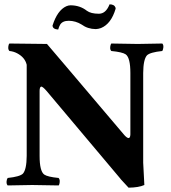

<svg xmlns="http://www.w3.org/2000/svg" viewBox="-20 -846 780 878"><path d="M640.1 0Q614.3 11.7 567.9 12.2Q567.9 12.2 533.2 -25.4Q530.3 -29.3 527.8 -32.2L192.9 -430.2Q176.3 -449.2 168.9 -450.2Q161.1 -448.7 161.1 -430.2V-132.8Q161.1 -63.5 182.1 -47.9Q197.3 -37.1 248 -32.2Q256.3 -23.9 251.5 -4.4Q250 0 248 2Q147.5 0 127 0Q110.8 0 15.1 2Q6.8 -6.3 11.7 -25.4Q13.2 -29.8 15.1 -32.2Q71.3 -38.1 85 -52.2Q101.6 -71.3 102.1 -132.8V-549.8Q94.2 -583.5 58.1 -602.5Q41 -611.3 22.9 -612.8Q14.6 -621.1 19.5 -640.6Q21 -645 22.9 -647L194.8 -645L284.2 -540L549.3 -227.5Q574.7 -200.2 576.2 -231V-512.2Q576.2 -581.5 555.2 -597.2Q540 -607.9 488.8 -612.8Q480.5 -621.1 485.8 -640.6Q487.3 -645 488.8 -647Q589.4 -645 609.9 -645Q626 -645 722.2 -647Q730.5 -638.7 725.1 -619.6Q723.6 -615.2 722.2 -612.8Q666 -606.9 651.9 -592.8Q635.3 -573.7 634.8 -512.2V-102.1ZM432.1 -783.2Q463.4 -783.2 480 -823.7Q480.5 -825.2 481 -826.2Q502.9 -826.2 508.3 -811Q508.8 -808.1 508.8 -806.2Q488.3 -736.8 441.9 -717.8Q429.7 -713.4 418 -712.9Q380.9 -713.4 353 -733.9Q326.2 -750.5 294.9 -751Q265.6 -751 254.9 -732.9Q249.5 -723.6 246.1 -710.9Q221.2 -712.4 220.2 -729Q242.2 -798.8 283.2 -817.4Q293 -821.8 303.2 -821.8Q346.2 -821.3 377 -796.9Q395.5 -783.2 432.1 -783.2Z"/></svg>

Font: Linux Libertine O
Style: Bold
Weight: 700
Designer: Philipp H. Poll
Foundry: Philipp H. Poll
Version: Version 5.0.0